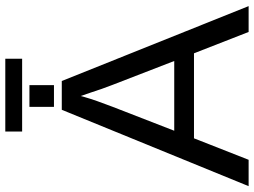

<svg xmlns="http://www.w3.org/2000/svg" viewBox="-134 -802 936 707"><g transform="rotate(-90 333.5 -448.0)"><path d="M665 0H569.8L491.2 -201.2H178.2L99.1 0H2L283.2 -688H389.2ZM348.1 -577.1 334 -618.2 330.1 -604Q318.4 -563.5 293.9 -500L206.1 -273.9H462.9L375 -501Q358.9 -542.5 348.1 -577.1ZM374 -716.8H293.9V-807.1H374ZM471.2 -896V-834H203.1V-896Z"/></g></svg>

Font: Libra Sans Modern
Style: Regular
Weight: 400
Foundry: Stefan Peev, Context Ltd
Version: Version 1.000